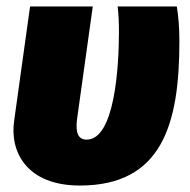

<svg xmlns="http://www.w3.org/2000/svg" viewBox="-20 -554 588 594"><path d="M527 -534H344C347 -508 348 -483 348 -456C348 -348 335 -122 248 -122C213 -122 215 -161 219 -190L267 -534H73L24 -182C9 -84 63 20 227 20C482 20 535 -171 535 -426C535 -469 532 -504 527 -534Z"/></svg>

Font: Fira Sans Heavy
Style: Italic
Weight: 900
Italic angle: -8°
Designer: bBox Type GmbH & Carrois Corporate GbR & Edenspiekermann AG
Foundry: bBox Type GmbH & Carrois Corporate GbR & Edenspiekermann AG
Version: Version 4.301;PS 004.301;hotconv 1.0.88;makeotf.lib2.5.64775